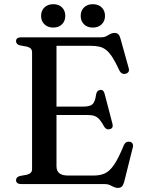

<svg xmlns="http://www.w3.org/2000/svg" viewBox="-20 -878 686 916"><path d="M205.5 -369.5H379Q409.5 -369.5 421.8 -381.2Q434 -393 438.5 -427.5Q440.5 -437.5 445.2 -442.8Q450 -448 458 -449Q474 -451 479 -431L516.5 -287.5Q519 -277 516.2 -270.8Q513.5 -264.5 505 -262Q496.5 -259.5 489.5 -262.2Q482.5 -265 477.5 -273Q465 -296.5 454.2 -308.5Q443.5 -320.5 430.2 -325Q417 -329.5 396.5 -329.5H205.5ZM56.5 -682Q56.5 -690.5 62.5 -695.2Q68.5 -700 81 -700H461Q476.5 -700 486.8 -705.2Q497 -710.5 506 -715.8Q515 -721 526.5 -721Q538 -721 544.5 -714.5Q551 -708 555 -693L594 -553Q597 -543 593.5 -536.2Q590 -529.5 581 -526.5Q571 -523.5 562.8 -527.5Q554.5 -531.5 549.5 -542Q532 -580 517.2 -603.2Q502.5 -626.5 487.5 -638.8Q472.5 -651 454.5 -655.2Q436.5 -659.5 411.5 -659.5H249.5V-85Q249.5 -62.5 263.2 -51.5Q277 -40.5 305.5 -40.5H426Q458.5 -40.5 481.2 -51.2Q504 -62 525 -93.2Q546 -124.5 571.5 -187Q576 -196 582.5 -199.5Q589 -203 597.5 -202Q608 -200.5 612.2 -193.2Q616.5 -186 613.5 -174.5L572.5 -10.5Q568.5 4.5 561.8 11.5Q555 18.5 542 18.5Q532 18.5 523 14Q514 9.5 503.5 4.8Q493 0 478.5 0H81Q68.5 0 62.5 -5Q56.5 -10 56.5 -18Q56.5 -33.5 75.5 -38.5L108.5 -44.5Q120.5 -47.5 126.8 -54Q133 -60.5 133 -71.5V-628.5Q133 -639.5 126.8 -646Q120.5 -652.5 108.5 -655.5L75.5 -661.5Q56.5 -666.5 56.5 -682ZM234 -746.5Q208 -746.5 192 -762Q176 -777.5 176 -802Q176 -827 192 -842.5Q208 -858 234 -858Q260.5 -858 276 -842.5Q291.5 -827 291.5 -802Q291.5 -778 276 -762.2Q260.5 -746.5 234 -746.5ZM422.5 -746.5Q396.5 -746.5 380.8 -762Q365 -777.5 365 -802Q365 -827 380.8 -842.5Q396.5 -858 422.5 -858Q449.5 -858 465.2 -842.5Q481 -827 481 -802Q481 -778 465.2 -762.2Q449.5 -746.5 422.5 -746.5Z"/></svg>

Font: Fraunces 12pt
Style: Regular
Weight: 400
Version: Version 1.000;[b76b70a41]